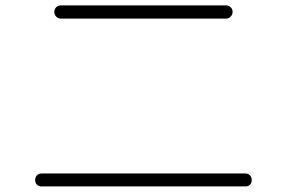

<svg xmlns="http://www.w3.org/2000/svg" viewBox="-20 -708 1040 696"><path d="M200.2 -688.5H799.8Q809.6 -688.5 816.4 -681.6Q823.2 -674.8 823.2 -665Q823.2 -655.3 816.4 -647.9Q809.6 -640.6 799.8 -640.6H200.2Q190.4 -640.6 183.6 -647.9Q176.8 -655.3 176.8 -665Q176.8 -674.8 183.6 -681.6Q190.4 -688.5 200.2 -688.5ZM129.9 -32.2Q120.1 -32.2 113.8 -38.6Q107.4 -44.9 107.4 -55.2Q107.4 -65.4 113.8 -72.3Q120.1 -79.1 129.9 -79.1H870.1Q879.9 -79.1 886.2 -72.3Q892.6 -65.4 892.6 -55.2Q892.6 -44.9 886.2 -38.6Q879.9 -32.2 870.1 -32.2Z"/></svg>

Font: Rounded Mgen+ 1m light
Style: Regular
Weight: 200
Designer: [Source Han Sans]
Ryoko NISHIZUKA  (kana & ideographs); Paul D. Hunt (Latin, Greek & Cyrillic); Wenlong ZHANG  (bopomofo
Version: Version 1.059.20150602